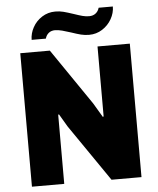

<svg xmlns="http://www.w3.org/2000/svg" viewBox="-59 -933 811 983"><g transform="rotate(-5 346.5 -441.5)"><path d="M414 -398 458 -324 462 -327V-686H628V0H474L274 -291L235 -357L231 -355V0H65V-686H217ZM425 -749Q403 -749 383 -754Q363 -759 334 -769Q306 -778 289 -782.5Q272 -787 253 -788Q233 -788 220 -777.5Q207 -767 202 -749H129Q129 -782 146 -813Q163 -844 193.5 -863.5Q224 -883 262 -883Q284 -883 303.5 -878Q323 -873 356 -862Q382 -853 399 -848.5Q416 -844 433 -844Q453 -844 466.5 -854.5Q480 -865 485 -883H558Q558 -850 540.5 -819Q523 -788 492.5 -768.5Q462 -749 425 -749Z"/></g></svg>

Font: Chivo ExtraBold
Style: Regular
Weight: 800
Designer: Hector Gatti
Foundry: Omnibus-Type
Version: Version 1.007